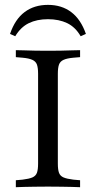

<svg xmlns="http://www.w3.org/2000/svg" viewBox="-20 -780 400 800"><path d="M171 -2.4Q147.6 -2.4 124.2 -2Q100.8 -1.6 80.6 -1.2Q60.5 -0.8 46 0V-29L74.2 -31.5Q100.8 -34.7 114.9 -40.7Q129 -46.8 133.9 -60.1Q138.7 -73.4 138.7 -98.4V-472.6Q138.7 -497.6 133.9 -510.9Q129 -524.2 114.9 -530.6Q100.8 -537.1 74.2 -539.5L46 -541.9V-571Q60.5 -571 80.6 -570.2Q100.8 -569.4 124.2 -569Q147.6 -568.5 171 -568.5H179.8H188.7Q212.1 -568.5 235.5 -569Q258.9 -569.4 279 -570.2Q299.2 -571 313.7 -571V-541.9L285.5 -539.5Q258.9 -537.1 244.8 -530.6Q230.6 -524.2 225.8 -510.9Q221 -497.6 221 -472.6V-98.4Q221 -73.4 225.8 -60.1Q230.6 -46.8 244.8 -40.7Q258.9 -34.7 285.5 -31.5L313.7 -29V0Q299.2 -0.8 279 -1.2Q258.9 -1.6 235.5 -2Q212.1 -2.4 188.7 -2.4H179.8ZM179.8 -759.7Q237.1 -759.7 277 -729.4Q316.9 -699.2 337.9 -638.7L316.1 -629Q294.4 -666.9 260.1 -683.5Q225.8 -700 179.8 -700Q133.9 -700 100 -683.5Q66.1 -666.9 43.5 -629L21.8 -638.7Q42.7 -700 82.7 -729.8Q122.6 -759.7 179.8 -759.7Z"/></svg>

Font: Playfair 5pt SemiExpanded Light
Style: Regular
Weight: 400
Version: Version 2.203